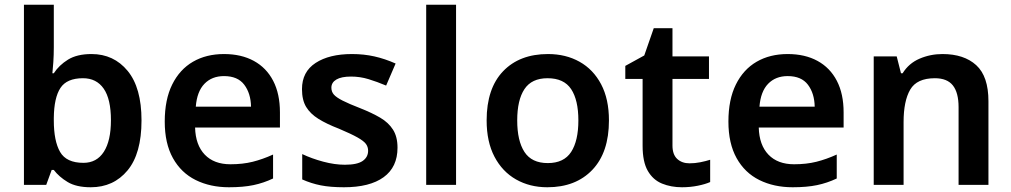

<svg xmlns="http://www.w3.org/2000/svg" viewBox="-20 -780 4267 810"><path d="M207 -580Q207 -548 205 -518Q203 -488 201 -471H207Q229 -505 267 -528.5Q305 -552 366 -552Q460 -552 518.5 -481Q577 -410 577 -272Q577 -132 518 -61Q459 10 363 10Q302 10 265.5 -12Q229 -34 207 -63H198L175 0H81V-760H207ZM330 -450Q262 -450 235 -409Q208 -368 207 -283V-272Q207 -185 233.5 -139Q260 -93 332 -93Q388 -93 418 -139.5Q448 -186 448 -273Q448 -362 417.5 -406Q387 -450 330 -450Z M925 -552Q998 -552 1051 -523Q1104 -494 1132.5 -439Q1161 -384 1161 -306V-242H803Q805 -168 844 -127.5Q883 -87 952 -87Q1004 -87 1046 -97.5Q1088 -108 1132 -128V-27Q1092 -8 1049 1Q1006 10 946 10Q867 10 805.5 -20.5Q744 -51 709.5 -113Q675 -175 675 -267Q675 -360 706.5 -423.5Q738 -487 794 -519.5Q850 -552 925 -552ZM925 -459Q874 -459 842.5 -426.5Q811 -394 806 -330H1039Q1038 -386 1010.5 -422.5Q983 -459 925 -459Z M1657 -157Q1657 -75 1598.5 -32.5Q1540 10 1431 10Q1374 10 1333.5 2Q1293 -6 1255 -23V-130Q1295 -111 1343.5 -98Q1392 -85 1435 -85Q1487 -85 1510 -101Q1533 -117 1533 -144Q1533 -160 1524 -172.5Q1515 -185 1488.5 -200Q1462 -215 1410 -237Q1358 -257 1323.5 -278.5Q1289 -300 1271.5 -329Q1254 -358 1254 -404Q1254 -477 1311.5 -514.5Q1369 -552 1465 -552Q1515 -552 1559.5 -542Q1604 -532 1649 -512L1609 -419Q1571 -435 1535 -446Q1499 -457 1461 -457Q1420 -457 1399 -444.5Q1378 -432 1378 -410Q1378 -393 1388.5 -381Q1399 -369 1425.5 -355.5Q1452 -342 1501 -323Q1549 -304 1584 -283.5Q1619 -263 1638 -233Q1657 -203 1657 -157Z M1904 0H1778V-760H1904Z M2549 -272Q2549 -137 2479 -63.5Q2409 10 2289 10Q2215 10 2157 -23Q2099 -56 2066 -119Q2033 -182 2033 -272Q2033 -407 2102.5 -479.5Q2172 -552 2292 -552Q2367 -552 2425 -519.5Q2483 -487 2516 -424.5Q2549 -362 2549 -272ZM2162 -272Q2162 -186 2192.5 -139Q2223 -92 2291 -92Q2359 -92 2389.5 -139Q2420 -186 2420 -272Q2420 -358 2389.5 -404Q2359 -450 2290 -450Q2223 -450 2192.5 -404Q2162 -358 2162 -272Z M2889 -91Q2912 -91 2934.5 -95.5Q2957 -100 2976 -106V-12Q2956 -3 2924 3.5Q2892 10 2857 10Q2811 10 2773 -5.5Q2735 -21 2713 -59Q2691 -97 2691 -165V-447H2618V-502L2698 -546L2738 -661H2817V-542H2971V-447H2817V-166Q2817 -128 2837 -109.5Q2857 -91 2889 -91Z M3303 -552Q3376 -552 3429 -523Q3482 -494 3510.5 -439Q3539 -384 3539 -306V-242H3181Q3183 -168 3222 -127.5Q3261 -87 3330 -87Q3382 -87 3424 -97.5Q3466 -108 3510 -128V-27Q3470 -8 3427 1Q3384 10 3324 10Q3245 10 3183.5 -20.5Q3122 -51 3087.5 -113Q3053 -175 3053 -267Q3053 -360 3084.5 -423.5Q3116 -487 3172 -519.5Q3228 -552 3303 -552ZM3303 -459Q3252 -459 3220.5 -426.5Q3189 -394 3184 -330H3417Q3416 -386 3388.5 -422.5Q3361 -459 3303 -459Z M3956 -552Q4047 -552 4098.5 -505Q4150 -458 4150 -353V0H4024V-328Q4024 -389 4000 -419.5Q3976 -450 3924 -450Q3848 -450 3820 -402Q3792 -354 3792 -265V0H3666V-542H3763L3781 -471H3788Q3814 -513 3859.5 -532.5Q3905 -552 3956 -552Z"/></svg>

Font: Noto Sans Hanifi Rohingya SemiBold
Style: Regular
Weight: 600
Version: Version 2.101